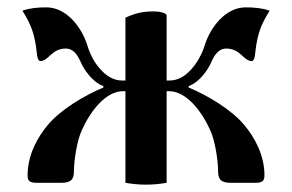

<svg xmlns="http://www.w3.org/2000/svg" viewBox="-20 -497 793 522"><path d="M41 -468C62 -433 74 -410 80 -354C81 -340 84 -331 90 -331C99 -331 108 -338 118 -348C129 -358 142 -365 158 -365C181 -365 191 -347 201 -325C207 -311 230 -274 261 -263V-259C210 -238 143 -198 109 -156C84 -126 55 -78 55 -20C55 -5 61 0 80 0H146C169 0 181 -6 181 -30C181 -63 190 -116 202 -142C226 -196 268 -249 314 -249H321V0C338 3 356 5 377 5C398 5 416 3 433 0V-249H440C486 -249 528 -196 552 -142C564 -116 573 -63 573 -30C573 -6 585 0 608 0H674C693 0 699 -5 699 -20C699 -78 670 -126 645 -156C611 -198 544 -238 493 -259V-263C524 -274 547 -311 553 -325C563 -347 573 -365 596 -365C612 -365 625 -358 636 -348C646 -338 655 -331 664 -331C670 -331 673 -340 674 -354C680 -410 692 -433 713 -468C693 -475 671 -477 648 -477C593 -477 553 -423 538 -378C533 -361 522 -334 503 -312C486 -292 466 -278 440 -278H433V-455C433 -462 413 -466 399 -466C372 -466 352 -463 321 -449V-278H313C287 -278 267 -292 250 -312C231 -334 221 -361 216 -378C201 -423 161 -477 106 -477C83 -477 61 -475 41 -468Z"/></svg>

Font: Monomakh Unicode
Style: Regular
Weight: 400
Version: Version 1.2